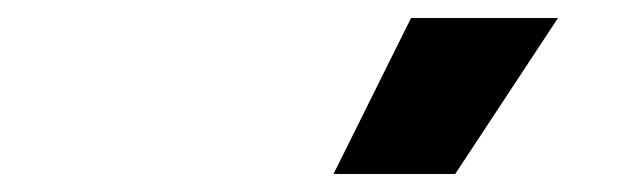

<svg xmlns="http://www.w3.org/2000/svg" viewBox="-20 -809 690 213"><path d="M350 -616 436 -789H599L485 -616Z"/></svg>

Font: Azeret Mono
Style: Bold
Weight: 700
Designer: Martin Vácha
Foundry: Displaay
Version: Version 1.002